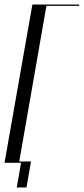

<svg xmlns="http://www.w3.org/2000/svg" viewBox="-27 -719 370 848"><path d="M-7 0H66L47 109H90L110 -6H58L178 -693H322L323 -699H116Z"/></svg>

Font: Moniqa Ita Display
Style: Italic
Weight: 400
Italic angle: -10°
Designer: Rajesh Rajput
Foundry: Rajesh Rajput
Version: Version 1.000